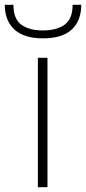

<svg xmlns="http://www.w3.org/2000/svg" viewBox="-73 -781 359 801"><path d="M106 -621Q27 -621 -13 -658Q-53 -695 -53 -761H-17Q-17 -702 16 -678Q49 -654 106 -654Q163 -654 196.5 -678Q230 -702 230 -761H266Q266 -695 226.5 -658Q187 -621 106 -621ZM85 -540H125V0H85Z"/></svg>

Font: Encode Sans Normal
Style: Thin
Weight: 100
Designer: Pablo Impallari, Andres Torresi
Foundry: Pablo Impallari, Andres Torresi
Version: Version 1.000; ttfautohint (v1.00) -l 8 -r 50 -G 200 -x 14 -